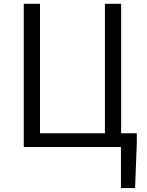

<svg xmlns="http://www.w3.org/2000/svg" viewBox="-20 -752 751 982"><path d="M599.6 -70.3H679.7V-21.5L670.9 210H598.6V0H101.6V-732.4H184.6V-70.3H516.6V-732.4H599.6Z"/></svg>

Font: Gen Shin Gothic Normal
Style: Regular
Weight: 300
Designer: [Source Han Sans]
Ryoko NISHIZUKA  (kana & ideographs); Paul D. Hunt (Latin, Greek & Cyrillic); Wenlong ZHANG  (bopomofo
Version: Version 1.002.20150607